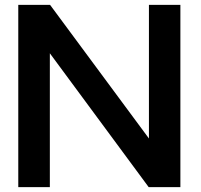

<svg xmlns="http://www.w3.org/2000/svg" viewBox="-20 -770 825 790"><path d="M722.2 -750V0H591.8L185.1 -550.8V0H55.2V-750H186L592.8 -200.2V-750Z"/></svg>

Font: Oakes Grotesk
Style: SemiBold
Weight: 600
Designer: Samuel Oakes
Foundry: Samuel Oakes
Version: Version 1.0 | wf-rip DC20170320